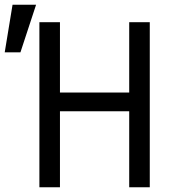

<svg xmlns="http://www.w3.org/2000/svg" viewBox="-101 -794 721 814"><path d="M66 0H153.2V-322.2H446.8V0H534V-700H446.8V-401.8H153.2V-700H66ZM52 -774H-47.8L-81 -572H-14.4Z"/></svg>

Font: CommitMonoV143 ExtLt
Style: Regular
Weight: 200
Monospace: yes
Designer: Eigil Nikolajsen
Foundry: Eigil Nikolajsen
Version: Version 1.143